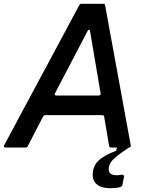

<svg xmlns="http://www.w3.org/2000/svg" viewBox="-54 -783 776 1019"><path d="M-25 0Q-30 0 -32.5 -3.5Q-35 -7 -32 -12L367 -756Q371 -763 379 -763H493Q503 -763 504 -754L640 -11V-9Q640 0 631 0H536Q527 0 525 -9L499 -163Q498 -172 489 -172H187Q179 -172 175 -165L93 -7Q90 0 82 0ZM470 -276Q475 -276 478 -279Q481 -282 480 -287L424 -617Q422 -625 418 -625Q414 -625 411 -619L238 -288L236 -283Q236 -280 238.5 -278Q241 -276 245 -276ZM438 145Q438 99 469 69.5Q500 40 563 17L566 0H631Q574 37 548.5 61.5Q523 86 523 114Q523 147 564 147Q580 147 590 144H594Q605 144 604 156L596 197Q594 208 581 211Q558 216 532 216Q487 216 462.5 197.5Q438 179 438 145Z"/></svg>

Font: Open Sauce Two Medium Italic
Style: Regular
Weight: 500
Italic angle: -10°
Designer: Alfredo Marco Pradil
Foundry: Creative Sauce Fz LLC
Version: Version 1.477